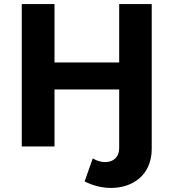

<svg xmlns="http://www.w3.org/2000/svg" viewBox="-20 -720 854 944"><path d="M396 172C437 193 482 204 526 204C631 204 726 142 726 11V-700H566V-413H248V-700H87V0H248V-280H566V7C566 54 536 77 497 77C478 77 456 71 436 59Z"/></svg>

Font: AWKNG-Font
Style: Bold
Weight: 700
Designer: Awakening Church
Foundry: Awakening Church
Version: Version 1.700;PS 001.700;hotconv 1.0.88;makeotf.lib2.5.64775